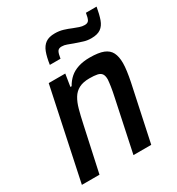

<svg xmlns="http://www.w3.org/2000/svg" viewBox="-171 -826 864 935"><g transform="rotate(-30 260.5 -358.0)"><path d="M16 0 124 -510H217L206 -441H213Q227 -466 246.5 -483Q266 -500 294 -509Q322 -518 358 -518Q408 -518 435.5 -507Q463 -496 474.5 -473Q486 -450 486 -414Q486 -395 482.5 -369.5Q479 -344 473 -314L406 0H306L367 -288Q374 -320 377.5 -343.5Q381 -367 382 -382Q382 -403 374.5 -413.5Q367 -424 350.5 -427.5Q334 -431 307 -431Q271 -431 248 -419Q225 -407 211 -384Q197 -361 188 -328Q179 -295 170 -253L115 0ZM173 -584Q179 -625 189 -651.5Q199 -678 218 -691.5Q237 -705 270 -705Q295 -705 316.5 -698.5Q338 -692 359 -683Q375 -677 389 -672Q403 -667 418 -667Q435 -667 441.5 -678Q448 -689 452 -716H512Q505 -676 495.5 -649Q486 -622 467 -608.5Q448 -595 414 -595Q389 -595 369 -602Q349 -609 327 -616Q310 -622 296 -627.5Q282 -633 267 -633Q250 -633 243.5 -622Q237 -611 233 -584Z"/></g></svg>

Font: Saira SemiCondensed Medium
Style: Italic
Weight: 500
Width: 4
Italic angle: -12°
Designer: Hector Gatti with collaboration of the Omnibus-Type team
Foundry: Omnibus-Type
Version: Version 1.101